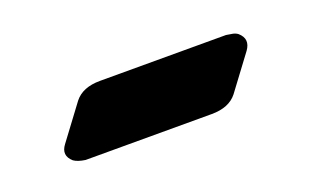

<svg xmlns="http://www.w3.org/2000/svg" viewBox="-31 -211 554 332"><g transform="rotate(-20 245.5 -45.0)"><path d="M389 -105Q396 -104 401 -103Q406 -102 410 -99Q426 -85 413 -67L366 -4Q351 15 319 15H87Q73 13 66 8Q50 -6 63 -23L110 -86Q125 -105 157 -105Z"/></g></svg>

Font: Amiri
Style: Bold Italic
Weight: 700
Italic angle: 10°
Designer: Khaled Hosny
Version: Version 0.113